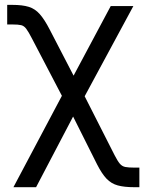

<svg xmlns="http://www.w3.org/2000/svg" viewBox="-20 -571 609 795"><path d="M35.6 204.1 236.3 -174.3 112.3 -411.6Q97.7 -439.9 88.6 -451.9Q79.6 -463.9 67.6 -466.8Q55.7 -469.7 31.2 -469.7H9.8V-550.8H31.2Q72.8 -550.8 98.9 -542.7Q125 -534.7 144.5 -512.7Q164.1 -490.7 185.5 -449.2L284.7 -257.8L438.5 -545.9H532.2L330.6 -172.4L454.6 71.8Q466.8 95.7 476.1 106.7Q485.4 117.7 498.8 120.4Q512.2 123 535.6 123H557.1V204.1H535.6Q494.6 204.1 467.8 196.8Q440.9 189.5 421.4 169.2Q401.9 148.9 381.8 109.4L282.7 -88.4L129.4 204.1Z"/></svg>

Font: Inter
Style: Regular
Weight: 400
Designer: Rasmus Andersson
Foundry: rsms
Version: Version 4.001;git-9221beed3